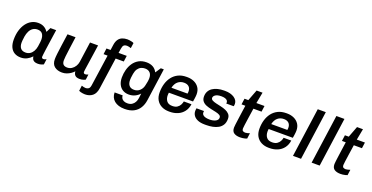

<svg xmlns="http://www.w3.org/2000/svg" viewBox="-29 -1593 5125 2643"><g transform="rotate(20 2533.5 -271.0)"><path d="M210 10Q157 10 118 -12.5Q79 -35 58 -79.5Q37 -124 37 -190Q37 -265 55 -325.5Q73 -386 105.5 -430Q138 -474 182 -497.5Q226 -521 278 -521Q328 -521 364.5 -500.5Q401 -480 420 -447H426L458 -511H542Q536 -470 528.5 -418.5Q521 -367 513.5 -314.5Q506 -262 499.5 -216Q493 -170 489.5 -139.5Q486 -109 486 -102Q486 -89 493 -83Q500 -77 511 -77Q522 -77 535 -81.5Q548 -86 555 -91L544 -10Q531 -3 509 3.5Q487 10 461 10Q430 10 410.5 0.5Q391 -9 382 -26Q373 -43 371 -65Q340 -31 300 -10.5Q260 10 210 10ZM250 -77Q285 -77 312.5 -94Q340 -111 358.5 -142.5Q377 -174 384 -217Q391 -263 393 -283.5Q395 -304 395 -318Q395 -371 372 -401.5Q349 -432 299 -432Q260 -432 231.5 -412Q203 -392 186 -357.5Q169 -323 162 -281Q156 -238 154.5 -219.5Q153 -201 153 -188Q153 -135 177 -106Q201 -77 250 -77Z M815 10Q747 10 704 -24Q661 -58 661 -131Q661 -160 667 -212Q673 -264 683.5 -339Q694 -414 708 -511H826Q810 -394 800.5 -324Q791 -254 787 -216.5Q783 -179 783 -159Q783 -116 802.5 -97.5Q822 -79 859 -79Q895 -79 924 -97.5Q953 -116 972 -146.5Q991 -177 996 -211L1038 -511H1156Q1147 -448 1139.5 -397Q1132 -346 1126 -305.5Q1120 -265 1115.5 -234Q1111 -203 1107.5 -180.5Q1104 -158 1102 -142.5Q1100 -127 1099 -117Q1098 -107 1098 -102Q1098 -89 1106 -83Q1114 -77 1123 -77Q1134 -77 1147.5 -81Q1161 -85 1168 -89L1158 -10Q1150 -6 1128 2Q1106 10 1074 10Q1027 10 1006.5 -11Q986 -32 984 -69Q966 -49 940 -31Q914 -13 882.5 -1.5Q851 10 815 10Z M1216 184Q1201 184 1184 181.5Q1167 179 1151.5 175Q1136 171 1125 165L1135 86Q1146 91 1165 95Q1184 99 1195 99Q1218 99 1236.5 86.5Q1255 74 1261 34L1327 -424H1268L1279 -511H1339L1350 -589Q1357 -639 1378 -669.5Q1399 -700 1432.5 -714Q1466 -728 1508 -728Q1523 -728 1540.5 -725.5Q1558 -723 1575 -719Q1592 -715 1603 -708L1592 -630Q1581 -635 1562.5 -639Q1544 -643 1532 -643Q1504 -643 1488 -629.5Q1472 -616 1466 -575L1456 -511H1576L1564 -424H1445L1380 32Q1369 113 1325 148.5Q1281 184 1216 184Z M1796 186Q1747 186 1709 174Q1671 162 1644.5 140Q1618 118 1604.5 87Q1591 56 1591 19H1709Q1709 42 1720 60.5Q1731 79 1753 89.5Q1775 100 1806 100Q1845 100 1871.5 83Q1898 66 1913 38.5Q1928 11 1932 -20L1941 -92Q1915 -61 1874 -40.5Q1833 -20 1782 -20Q1732 -20 1694 -42.5Q1656 -65 1635 -108Q1614 -151 1614 -210Q1614 -268 1629 -323.5Q1644 -379 1674.5 -423.5Q1705 -468 1752.5 -494.5Q1800 -521 1864 -521Q1920 -521 1960 -498.5Q2000 -476 2022 -431L2075 -511H2119L2052 -35Q2043 30 2012.5 80Q1982 130 1928.5 158Q1875 186 1796 186ZM1829 -106Q1877 -106 1911.5 -137.5Q1946 -169 1956 -218Q1963 -245 1968 -275Q1973 -305 1973 -328Q1973 -378 1947.5 -406Q1922 -434 1873 -434Q1843 -434 1816 -421.5Q1789 -409 1769.5 -381.5Q1750 -354 1742 -308Q1735 -267 1733.5 -247.5Q1732 -228 1732 -214Q1732 -163 1756 -134.5Q1780 -106 1829 -106Z M2383 10Q2321 10 2273.5 -14Q2226 -38 2199.5 -83.5Q2173 -129 2173 -195Q2173 -263 2190.5 -322Q2208 -381 2242.5 -425.5Q2277 -470 2328.5 -495.5Q2380 -521 2449 -521H2461Q2517 -521 2562.5 -500Q2608 -479 2634.5 -439Q2661 -399 2661 -342Q2661 -330 2659.5 -313.5Q2658 -297 2655 -277Q2652 -257 2648 -233H2294Q2293 -224 2292 -213Q2291 -202 2291 -195Q2291 -144 2317 -110.5Q2343 -77 2400 -77Q2444 -77 2471 -95Q2498 -113 2511.5 -139.5Q2525 -166 2529 -190H2641Q2632 -125 2597.5 -80Q2563 -35 2510 -12.5Q2457 10 2393 10ZM2304 -309H2540Q2542 -320 2542.5 -327Q2543 -334 2543 -341Q2543 -385 2517.5 -409.5Q2492 -434 2445 -434Q2393 -434 2355.5 -402.5Q2318 -371 2304 -309Z M2907 10Q2845 10 2803.5 -7.5Q2762 -25 2741.5 -55Q2721 -85 2721 -122Q2721 -135 2722.5 -145.5Q2724 -156 2725 -161H2835Q2834 -154 2833.5 -150Q2833 -146 2833 -141Q2833 -118 2848.5 -103.5Q2864 -89 2890 -83Q2916 -77 2945 -77Q2968 -77 2990 -81Q3012 -85 3029.5 -93.5Q3047 -102 3058 -115Q3069 -128 3069 -147Q3069 -172 3047 -184.5Q3025 -197 2990.5 -204.5Q2956 -212 2917.5 -220Q2879 -228 2844.5 -241.5Q2810 -255 2788 -281Q2766 -307 2766 -350Q2766 -392 2783 -424Q2800 -456 2831.5 -477.5Q2863 -499 2906 -510Q2949 -521 3001 -521H3015Q3055 -521 3089 -512Q3123 -503 3148 -486.5Q3173 -470 3187 -447.5Q3201 -425 3201 -398Q3201 -386 3199.5 -377Q3198 -368 3196 -363H3087Q3088 -367 3088.5 -371Q3089 -375 3089 -378Q3089 -395 3078 -407.5Q3067 -420 3045.5 -427Q3024 -434 2992 -434Q2961 -434 2939.5 -428.5Q2918 -423 2904.5 -413.5Q2891 -404 2884.5 -393Q2878 -382 2878 -371Q2878 -349 2900 -337Q2922 -325 2956.5 -317Q2991 -309 3030 -300.5Q3069 -292 3103.5 -277.5Q3138 -263 3160 -238Q3182 -213 3182 -172Q3182 -119 3161 -84Q3140 -49 3104 -28.5Q3068 -8 3023 1Q2978 10 2930 10Z M3423 10Q3368 10 3334.5 -12Q3301 -34 3301 -89Q3301 -102 3305 -135Q3309 -168 3315.5 -214.5Q3322 -261 3329.5 -315Q3337 -369 3345 -424H3289L3301 -511H3357L3419 -674H3506L3475 -511H3594L3582 -424H3463Q3451 -344 3441.5 -279Q3432 -214 3426.5 -172.5Q3421 -131 3421 -121Q3421 -91 3436.5 -83Q3452 -75 3470 -75Q3481 -75 3501 -80Q3521 -85 3534 -90L3523 -8Q3511 -3 3493.5 1.5Q3476 6 3457.5 8Q3439 10 3423 10Z M3845 10Q3783 10 3735.5 -14Q3688 -38 3661.5 -83.5Q3635 -129 3635 -195Q3635 -263 3652.5 -322Q3670 -381 3704.5 -425.5Q3739 -470 3790.5 -495.5Q3842 -521 3911 -521H3923Q3979 -521 4024.5 -500Q4070 -479 4096.5 -439Q4123 -399 4123 -342Q4123 -330 4121.5 -313.5Q4120 -297 4117 -277Q4114 -257 4110 -233H3756Q3755 -224 3754 -213Q3753 -202 3753 -195Q3753 -144 3779 -110.5Q3805 -77 3862 -77Q3906 -77 3933 -95Q3960 -113 3973.5 -139.5Q3987 -166 3991 -190H4103Q4094 -125 4059.5 -80Q4025 -35 3972 -12.5Q3919 10 3855 10ZM3766 -309H4002Q4004 -320 4004.5 -327Q4005 -334 4005 -341Q4005 -385 3979.5 -409.5Q3954 -434 3907 -434Q3855 -434 3817.5 -402.5Q3780 -371 3766 -309Z M4197 0 4298 -720H4416L4315 0Z M4470 0 4571 -720H4689L4588 0Z M4894 10Q4839 10 4805.5 -12Q4772 -34 4772 -89Q4772 -102 4776 -135Q4780 -168 4786.5 -214.5Q4793 -261 4800.5 -315Q4808 -369 4816 -424H4760L4772 -511H4828L4890 -674H4977L4946 -511H5065L5053 -424H4934Q4922 -344 4912.5 -279Q4903 -214 4897.5 -172.5Q4892 -131 4892 -121Q4892 -91 4907.5 -83Q4923 -75 4941 -75Q4952 -75 4972 -80Q4992 -85 5005 -90L4994 -8Q4982 -3 4964.5 1.5Q4947 6 4928.5 8Q4910 10 4894 10Z"/></g></svg>

Font: Chivo Medium Medium
Style: Italic
Weight: 500
Italic angle: -8.05°
Version: Version 2.002